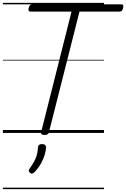

<svg xmlns="http://www.w3.org/2000/svg" viewBox="-20 -918 872 1326"><path d="M287 14Q259 14 264 -5L474 -838H191Q181 -838 178 -844Q175 -850 178 -864Q182 -877 187.5 -882.5Q193 -888 203 -888H817Q828 -888 830.5 -882Q833 -876 830 -863Q827 -849 821.5 -843.5Q816 -838 805 -838H529L318 -5Q316 5 309 9.5Q302 14 287 14ZM188 276Q180 270 179 263Q178 256 184 247Q202 222 214 200.5Q226 179 233.5 155Q241 131 242 100Q243 87 250.5 82Q258 77 270 77Q285 77 291.5 83.5Q298 90 298 102Q297 122 289 150Q281 178 264.5 208.5Q248 239 221 268Q214 276 205.5 279.5Q197 283 188 276ZM0 378H698V388H0ZM0 -20H698V0H0ZM0 -505H698V-500H0ZM0 -898H698V-888H0Z"/></svg>

Font: Playwrite DE SAS Guides
Style: Regular
Weight: 400
Designer: Veronika Burian, José Scaglione
Foundry: TypeTogether
Version: Version 1.003